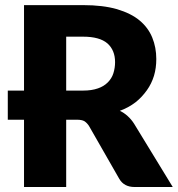

<svg xmlns="http://www.w3.org/2000/svg" viewBox="-20 -749 712 769"><path d="M245.1 -386.2H313Q347.2 -386.2 372.1 -395Q395.5 -402.8 411.6 -418.9Q427.7 -435.1 434.1 -455.6Q440.9 -477.1 440.9 -500Q440.9 -547.9 410.2 -575.2Q378.9 -602.1 313 -602.1H245.1ZM517.1 -253.4 671.9 0H519Q477.1 0 458 -32.2L336.9 -243.7Q329.1 -256.3 317.9 -263.7Q307.6 -269.5 288.1 -269.5H245.1V0H76.2V-269.5H11.2V-386.2H76.2V-728.5H313Q391.6 -728.5 448.2 -712.4Q505.4 -695.3 539.1 -667Q573.7 -638.2 589.8 -598.6Q606 -559.1 606 -512.7Q606 -476.1 596.7 -445.3Q586.9 -413.6 568.4 -387.7Q548.3 -359.4 522.9 -339.4Q495.6 -318.4 460 -305.2Q476.6 -297.4 491.2 -284.2Q506.3 -270.5 517.1 -253.4Z"/></svg>

Font: Lato-ExtraBold
Style: Regular
Weight: 500
Designer: Lukasz Dziedzic with Adam Twardoch and Botio Nikoltchev
Foundry: tyPoland Lukasz Dziedzic
Version: ""